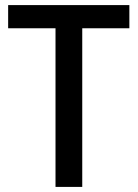

<svg xmlns="http://www.w3.org/2000/svg" viewBox="-20 -800 542 754"><path d="M303 -66H198V-689H12V-780H488V-689H303Z"/></svg>

Font: Noto Sans Malayalam UI SemiCondensed Medium
Style: Regular
Weight: 500
Width: 4
Designer: Jelle Bosma - Monotype Design Team
Foundry: Monotype Imaging Inc.
Version: Version 2.104; ttfautohint (v1.8.4.7-5d5b)